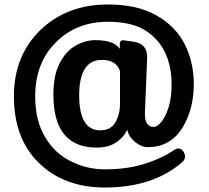

<svg xmlns="http://www.w3.org/2000/svg" viewBox="-20 -819 931 856"><path d="M447 17Q266 17 154 -92Q42 -200 42 -390Q42 -570 160 -685Q279 -799 461 -799Q593 -799 678 -750Q764 -701 804 -621Q844 -541 844 -444Q844 -339 799 -259Q745 -163 639 -163Q610 -163 582 -186Q554 -209 547 -241Q532 -207 499 -185Q465 -161 411 -161Q218 -161 218 -397Q218 -484 246 -537Q273 -590 316 -615Q359 -640 405 -640Q489 -640 514 -601V-622Q514 -642 534 -639L576 -633Q638 -624 636 -561L626 -312Q626 -253 666 -253Q680 -253 700 -276Q719 -300 732 -342Q745 -384 745 -443Q745 -521 717 -583Q688 -645 627 -684Q565 -722 461 -722Q321 -722 230 -631Q137 -540 137 -389Q137 -281 181 -208Q224 -135 296 -100Q367 -64 447 -64Q557 -64 641 -94Q708 -117 756 -150Q781 -167 798 -143Q815 -115 791 -95Q661 17 447 17ZM427 -238Q474 -238 494.5 -274Q515 -310 515 -355V-503Q497 -552 435 -552Q333 -552 333 -394Q333 -238 427 -238Z"/></svg>

Font: s+UCsàWOS
Style: Regular
Weight: 400
Designer: FontworksQlS√∏0¬ü¬ôs√†OS¬àe[W\~√Ñ: ZERO[P0e√∂QI¬ä0¬ÉFSW0¬ò¬ëQ√°0R¬ûO0Little White Dog0YHv}N_0^_qMagmeta0v
Version: Version 1.000; 20230222